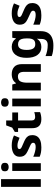

<svg xmlns="http://www.w3.org/2000/svg" viewBox="1294 -2094 1040 3668"><g transform="rotate(-90 1814.0 -260.0)"><path d="M226.1 0H78.1V-760H226.1Z M530.1 -545.8V0H382.1V-545.8ZM456.6 -759.6Q489.4 -759.6 513.3 -744.2Q537.1 -728.7 537.1 -686.9Q537.1 -646.1 513.3 -630.1Q489.4 -614.2 456.6 -614.2Q422.8 -614.2 399.5 -630.1Q376.1 -646.1 376.1 -686.9Q376.1 -728.7 399.5 -744.2Q422.8 -759.6 456.6 -759.6Z M1066.6 -161.8Q1066.6 -106.8 1040.6 -68.4Q1014.6 -29.9 962.7 -10Q910.7 10 833.9 10Q776.9 10 735.9 2.5Q694.9 -5 654.1 -22V-144.3Q697.9 -124.4 748.8 -111.4Q799.7 -98.4 838.9 -98.4Q883.2 -98.4 901.9 -111.5Q920.6 -124.7 920.6 -145.9Q920.6 -160 913 -171.1Q905.5 -182.2 880.4 -196.2Q855.4 -210.2 802.4 -232.2Q751.4 -254.2 718.3 -275.6Q685.2 -297.1 669.2 -327.6Q653.1 -358 653.1 -404Q653.1 -479.9 712 -517.9Q771 -555.8 868.9 -555.8Q919.8 -555.8 965.8 -545.8Q1011.7 -535.9 1060.5 -513L1015.8 -406.6Q975.9 -423.5 939.8 -435Q903.8 -446.5 866.8 -446.5Q833.4 -446.5 816.7 -437.3Q800.1 -428.2 800.1 -410Q800.1 -396.8 808.6 -386.3Q817.2 -375.7 841.8 -363.6Q866.4 -351.6 914.4 -331.6Q961.5 -312.6 995.5 -292.1Q1029.6 -271.6 1048.1 -241.1Q1066.6 -210.7 1066.6 -161.8Z M1412.3 -108.2Q1437.2 -108.2 1460.2 -113.2Q1483.1 -118.2 1506 -125.1V-14.9Q1482.1 -4.9 1446.8 2.5Q1411.4 10 1369.7 10Q1320.9 10 1282.4 -6Q1244 -22 1221.5 -61.4Q1199 -100.8 1199 -170.8V-434.6H1127.9V-497.2L1209.8 -547L1252.7 -662H1347V-545.8H1500V-434.6H1347V-170.8Q1347 -139.5 1365.1 -123.9Q1383.1 -108.2 1412.3 -108.2Z M1764.1 -545.8V0H1616.1V-545.8ZM1690.6 -759.6Q1723.4 -759.6 1747.3 -744.2Q1771.1 -728.7 1771.1 -686.9Q1771.1 -646.1 1747.3 -630.1Q1723.4 -614.2 1690.6 -614.2Q1656.8 -614.2 1633.5 -630.1Q1610.1 -646.1 1610.1 -686.9Q1610.1 -728.7 1633.5 -744.2Q1656.8 -759.6 1690.6 -759.6Z M2229.3 -555.8Q2317.4 -555.8 2370.3 -508.4Q2423.3 -460.9 2423.3 -355.9V0H2275.3V-319.4Q2275.3 -378.5 2254.1 -408Q2233 -437.6 2186.8 -437.6Q2118.4 -437.6 2093.3 -391Q2068.1 -344.5 2068.1 -257.3V0H1920.1V-545.8H2033.4L2053.3 -475.8H2061.2Q2079.2 -503.8 2105.3 -521.3Q2131.3 -538.8 2163.3 -547.3Q2195.3 -555.8 2229.3 -555.8Z M2753.3 -555.8Q2803.4 -555.8 2843.4 -535.8Q2883.5 -515.8 2911.5 -475.8H2915.5L2927.5 -545.8H3052.6V1.1Q3052.6 79.1 3022.2 132.1Q2991.7 185 2930.9 212.5Q2870 240 2780.1 240Q2722.1 240 2672.6 233Q2623.2 226 2576.3 208V89.6Q2626.1 110.6 2679.6 121.1Q2733 131.6 2789.1 131.6Q2847.2 131.6 2875.9 100.4Q2904.6 69.3 2904.6 7.1V-4Q2904.6 -20.9 2906.1 -39Q2907.6 -57.1 2908.6 -71H2904.6Q2876.6 -28 2837.5 -9Q2798.5 10 2749.4 10Q2652.3 10 2597.7 -64.5Q2543.2 -139 2543.2 -271.9Q2543.2 -405.8 2599.2 -480.8Q2655.2 -555.8 2753.3 -555.8ZM2799.8 -435.6Q2764.6 -435.6 2741 -417Q2717.3 -398.4 2705.7 -361.8Q2694.2 -325.1 2694.2 -269.9Q2694.2 -187.7 2720.3 -147Q2746.5 -106.3 2801.8 -106.3Q2831 -106.3 2852.1 -113.8Q2873.2 -121.4 2886.8 -138.9Q2900.4 -156.5 2907.4 -184.6Q2914.5 -212.8 2914.5 -252.9V-270.9Q2914.5 -330.2 2902.4 -366.3Q2890.3 -402.5 2865.1 -419Q2840 -435.6 2799.8 -435.6Z M3589.6 -161.8Q3589.6 -106.8 3563.6 -68.4Q3537.6 -29.9 3485.7 -10Q3433.7 10 3356.9 10Q3299.9 10 3258.9 2.5Q3217.9 -5 3177.1 -22V-144.3Q3220.9 -124.4 3271.8 -111.4Q3322.7 -98.4 3361.9 -98.4Q3406.2 -98.4 3424.9 -111.5Q3443.6 -124.7 3443.6 -145.9Q3443.6 -160 3436 -171.1Q3428.5 -182.2 3403.4 -196.2Q3378.4 -210.2 3325.4 -232.2Q3274.4 -254.2 3241.3 -275.6Q3208.2 -297.1 3192.2 -327.6Q3176.1 -358 3176.1 -404Q3176.1 -479.9 3235 -517.9Q3294 -555.8 3391.9 -555.8Q3442.8 -555.8 3488.8 -545.8Q3534.7 -535.9 3583.5 -513L3538.8 -406.6Q3498.9 -423.5 3462.8 -435Q3426.8 -446.5 3389.8 -446.5Q3356.4 -446.5 3339.7 -437.3Q3323.1 -428.2 3323.1 -410Q3323.1 -396.8 3331.6 -386.3Q3340.2 -375.7 3364.8 -363.6Q3389.4 -351.6 3437.4 -331.6Q3484.5 -312.6 3518.5 -292.1Q3552.6 -271.6 3571.1 -241.1Q3589.6 -210.7 3589.6 -161.8Z"/></g></svg>

Font: Noto Sans Hebrew
Style: Regular
Weight: 400
Designer: Monotype Design Team
Foundry: Monotype Imaging Inc.
Version: Version 2.003;January 10, 2023;FontCreator 14.0.0.2877 64-bi